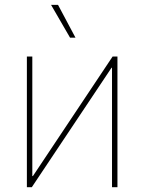

<svg xmlns="http://www.w3.org/2000/svg" viewBox="-20 -775 598 795"><path d="M466.3 0H443.8V-494.6H441.9L111.8 0H91.3V-541H113.8V-45.9H116.2L446.3 -541H466.3ZM270 -619.1 191.4 -754.9H220.2L292.5 -619.1Z"/></svg>

Font: Inter 17pt Thin
Style: Regular
Weight: 250
Version: Version 4.001;git-66647c0bb